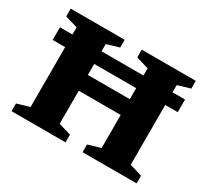

<svg xmlns="http://www.w3.org/2000/svg" viewBox="-138 -915 1223 1132"><g transform="rotate(30 473.0 -349.0)"><path d="M330.5 -77.5 415 -52.5V0H47.5V-52.5L132.5 -77.5V-620L47.5 -645V-698H415V-645.5L330.5 -620ZM814 -77.5 899 -52.5V0H531V-52.5L616 -77.5V-620L531 -645V-698H899V-645.5L814 -620ZM47.5 -485V-571H899V-485ZM225.5 -302.5V-410H721.5V-302.5Z"/></g></svg>

Font: Newsreader 9pt
Style: Bold
Weight: 700
Designer: Hugues Gentile
Foundry: Production Type
Version: Version 1.003